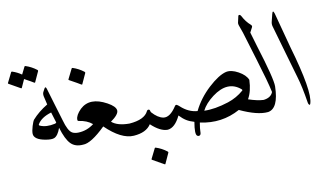

<svg xmlns="http://www.w3.org/2000/svg" viewBox="-159 -919 2355 1362"><g transform="rotate(-10 1018.0 -238.0)"><path d="M178.7 -439.5Q189 -458 196.3 -430.7Q201.2 -411.6 231.4 -312.7Q261.7 -213.9 266.6 -195.8Q288.6 -115.7 317.9 -99.1Q335.4 -89.4 363.3 -90.3Q380.9 -90.8 387.5 -69.3Q394 -47.9 391.4 -24.4Q388.7 -1 379.4 0Q323.2 4.9 290.8 -28.3Q258.3 -61.5 232.4 -147.5Q213.4 -93.3 186 -81.5Q167.5 -73.7 125.2 -80.8Q83 -87.9 62 -102.5Q41 -117.2 40.3 -137.9Q39.6 -158.7 49.8 -192.1Q60.1 -225.6 67.9 -235.4Q112.3 -285.6 178.2 -325.2Q168 -366.2 164.1 -386Q160.2 -405.8 167.5 -418.5ZM195.8 -264.2Q122.1 -242.2 95.7 -196.8Q92.3 -190.4 100.1 -186.5Q144.5 -166.5 209.5 -181.2Q214.8 -182.6 219.2 -188Q210.4 -219.7 195.8 -264.2ZM66.4 -618.2Q68.4 -622.1 74.2 -620.1Q116.2 -606.4 152.3 -578.6Q157.7 -574.7 155.8 -569.8L121.1 -494.1Q119.1 -489.7 110.8 -495.6Q103.5 -501 47.9 -531.2L21 -471.7Q19 -467.3 10.7 -473.1Q2.4 -479 -66.9 -517.1Q-71.3 -519.5 -69.8 -522.9L-33.7 -595.7Q-31.7 -599.6 -25.9 -597.7Q8.8 -586.4 40 -564.9Z M729.5 -90.3Q764.6 -90.3 766.1 -54.7Q767.6 -1.5 745.6 0Q654.8 6.3 542.5 -102.5Q436.5 1 379.4 0Q355.5 -0.5 341.8 -38.1Q324.2 -88.9 363.3 -90.3Q424.8 -92.8 474.6 -131.3Q437 -163.1 376.5 -171.4Q369.6 -172.4 369.6 -182.1Q369.1 -213.4 408.7 -253.4Q482.4 -322.8 601.1 -257.8Q657.2 -227.1 659.9 -197.8Q662.6 -168.5 602.5 -126Q644 -90.3 729.5 -90.3ZM393.6 -546.9Q395.5 -550.8 401.4 -548.8Q443.4 -535.2 479.5 -507.3Q484.4 -503.4 482.9 -498.5L448.2 -422.9Q446.3 -418.5 438 -424.3Q429.7 -430.2 360.4 -468.3Q356 -470.7 357.4 -474.1Z M973.6 -90.3Q990.7 -86.4 994.1 -78.6Q997.6 -70.8 998.5 -55.2Q1001 0 989.7 0Q936 0.5 870.6 -60.5Q835.9 -6.3 745.6 0Q736.3 0.5 730.5 -15.1L714.4 -56.6Q710 -66.9 714.6 -78.1Q719.2 -89.4 729.5 -90.3Q839.4 -98.6 866.7 -155.8Q870.6 -164.1 878.9 -164.1Q887.2 -164.1 889.4 -154.8Q891.6 -145.5 894 -142.6Q934.1 -97.7 973.6 -90.3ZM876 112.3Q877.9 108.4 883.8 110.4Q925.8 124 961.9 151.9Q966.8 155.8 965.3 160.6L930.7 236.3Q928.7 240.7 920.4 234.9Q912.1 229 842.8 190.9Q838.4 188.5 839.8 185.1Z M1554.7 -192.4Q1466.3 -267.6 1350.1 -180.7Q1292.5 -137.2 1267.6 -87.9Q1343.8 -85 1443.8 -117.2Q1507.8 -138.2 1557.1 -181.2Q1562.5 -186 1554.7 -192.4ZM1222.2 -10.7Q1214.4 33.7 1214.8 54Q1215.3 74.2 1206.1 79.1Q1196.8 84 1187.5 77.6Q1169.9 65.4 1185.1 -22.5Q1152.3 -31.7 1129.2 -46.1Q1106 -60.5 1081.5 -86.4Q1042.5 -4.9 989.7 0Q978 1 969.7 -16.6Q951.7 -53.2 960.4 -78.6Q964.8 -91.8 973.6 -90.3Q1021 -82.5 1068.8 -156.7Q1074.7 -165.5 1082 -162.8Q1089.4 -160.2 1101.6 -148.9Q1155.8 -98.6 1220.7 -93.8Q1263.2 -180.7 1338.1 -249.8Q1413.1 -318.8 1467.3 -332Q1505.4 -340.3 1555.4 -312.7Q1605.5 -285.2 1620.6 -248.5Q1617.7 -166 1587.4 -113.8Q1650.9 -92.3 1695.8 -90.3Q1705.1 -89.8 1711.4 -65.4Q1728.5 -1.5 1711.9 0Q1635.7 7.8 1509.8 -50.8Q1376.5 22.5 1222.2 -10.7Z M1611.8 -660.2Q1620.6 -696.8 1621.8 -705.3Q1623 -713.9 1630.4 -713.9Q1637.7 -713.9 1643.1 -703.6Q1666 -659.2 1699.2 -630.9Q1710.9 -621.1 1701.7 -607.9L1685.5 -577.1Q1701.7 -521 1716.3 -472.7Q1793.5 -225.6 1792.5 -170.9Q1789.1 -12.7 1712.4 0Q1695.3 2.4 1685.5 -65.9Q1682.1 -88.9 1696.3 -90.3Q1749.5 -96.7 1764.2 -135.3Q1747.6 -213.9 1696.3 -380.9Q1645 -547.9 1634.3 -585.4L1614.3 -641.6Q1610.4 -653.3 1611.8 -660.2Z M1861.3 -677.7Q1869.6 -712.9 1879.9 -679.7Q1879.9 -679.7 1947.3 -426.8Q2045.4 -89.8 2017.1 -6.8Q2013.2 4.4 2007.6 -1.2Q2002 -6.8 2000.5 -17.6Q1981.9 -135.7 1960.4 -206.5Q1939 -277.3 1905.3 -397L1849.1 -592.8Q1844.2 -609.4 1848.6 -626.5Z"/></g></svg>

Font: Amiri
Style: Slanted
Weight: 400
Italic angle: 9°
Designer: Khaled Hosny
Version: Version 000.107